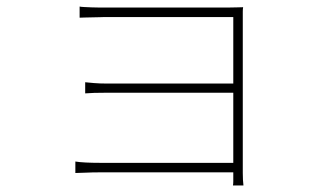

<svg xmlns="http://www.w3.org/2000/svg" viewBox="-20 -530 996 586"><path d="M210 -37Q222 -35 241.5 -34Q261 -33 285 -33H692V-247H307Q284 -247 267.5 -246.5Q251 -246 240 -245V-279Q249 -278 266.5 -276.5Q284 -275 306 -275H692V-478H300Q294 -478 283 -477.5Q272 -477 260 -477Q248 -477 237.5 -476.5Q227 -476 223 -476V-510Q227 -509 237.5 -508.5Q248 -508 260 -507.5Q272 -507 283 -507Q294 -507 300 -507H677Q693 -507 703.5 -507.5Q714 -508 722 -508Q721 -502 721 -494.5Q721 -487 721 -475V-2Q721 9 721.5 18.5Q722 28 723 36H691Q692 31 692 23Q692 15 692 -1V-4H286Q261 -4 241.5 -3Q222 -2 210 -2Z"/></svg>

Font: Kinto Sans Thin
Style: Regular
Weight: 100
Designer: Authors: Ryoko NISHIZUKA  (kana & ideographs); Paul D. Hunt (Latin, Greek & Cyrillic); Wenlong ZHANG  (bopomofo); Sandol
Foundry: Adobe Systems Incorporated, ookami Inc.
Version: Version 0.001